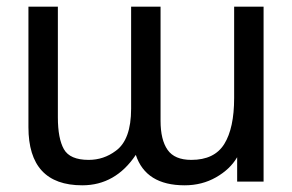

<svg xmlns="http://www.w3.org/2000/svg" viewBox="-20 -544 873 574"><path d="M552 -66Q621 -66 650.5 -113.5Q680 -161 680 -251V-524H768V-1H689V-74Q668 -38 626 -14Q584 10 532 10Q416 10 386 -81Q325 10 226 10Q65 10 65 -164V-524H153V-193Q153 -130 171 -98Q189 -66 245 -66Q290 -66 326 -93Q372 -126 372 -219V-524H460V-183Q460 -126 481 -96Q502 -66 552 -66Z"/></svg>

Font: Autonym
Style: Regular
Weight: 500
Version: Version 1.0.20131126